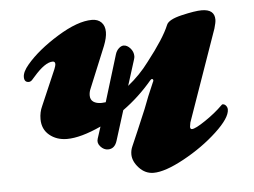

<svg xmlns="http://www.w3.org/2000/svg" viewBox="-40 -486 725 549"><g transform="rotate(-5 322.5 -211.5)"><path d="M607 -148Q607 -124 565 -85Q523 -46 468 -16Q413 14 380 14Q356 14 338.5 -5Q321 -24 321 -44Q321 -56 326 -67Q341 -101 370 -170Q382 -203 401 -246Q402 -247 402 -249Q402 -253 399 -253.5Q396 -254 393 -250Q355 -205 309 -172L282 -86Q275 -64 256 -64Q244 -64 234.5 -74.5Q225 -85 229 -97L240 -131Q181 -104 142 -104Q112 -104 91.5 -121Q71 -138 71 -167Q71 -187 79 -204L123 -306Q127 -316 127 -320Q127 -328 120 -328Q98 -328 65 -290Q61 -285 56.5 -280.5Q52 -276 47 -276Q34 -276 34 -291Q34 -306 51 -326Q84 -365 142.5 -401Q201 -437 242 -437Q259 -437 269 -427Q279 -417 279 -399Q279 -383 270 -360L221 -241Q217 -232 217 -222Q217 -210 225.5 -204Q234 -198 249 -198L261 -199L302 -333Q305 -343 312 -349.5Q319 -356 326 -356Q336 -356 345 -346Q354 -336 354 -323Q354 -319 352 -313L329 -240Q364 -268 390 -303Q440 -367 455 -404Q461 -419 499.5 -428Q538 -437 557 -437Q594 -437 594 -407Q594 -399 589 -382L497 -120L495 -108Q495 -101 500 -101Q510 -101 539.5 -121Q569 -141 589 -161Q592 -164 593 -164Q599 -164 603 -159Q607 -154 607 -148Z"/></g></svg>

Font: EB Garamond ExtraBold
Style: Italic
Weight: 800
Italic angle: -17.2°
Designer: Georg Duffner and Octavio Pardo
Foundry: Georg Duffner
Version: Version 1.000